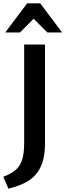

<svg xmlns="http://www.w3.org/2000/svg" viewBox="-43 -927 395 1160"><path d="M103 -62V-658H229V-62Q229 8 213 55.5Q197 103 167.5 133.5Q138 164 97.5 182.5Q57 201 8 213L-23 141Q19 125 47 103.5Q75 82 89 43.5Q103 5 103 -62ZM243 -731 142 -832 121 -907H200L332 -731ZM-11 -731 121 -907H200L180 -834L78 -731Z"/></svg>

Font: Ysabeau Office
Style: Bold
Weight: 700
Designer: Christian Thalmann (Catharsis Fonts)
Version: Version 2.001;gftools[0.9.30]; featfreeze: tnum,lnum,ss02